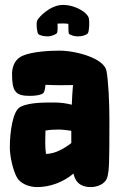

<svg xmlns="http://www.w3.org/2000/svg" viewBox="-20 -751 490 781"><path d="M173 -603C191 -603 209 -612 212 -617C214 -621 215 -633 214 -655C231 -656 245 -656 258 -654C258 -635 258 -614 262 -612C269 -608 281 -603 296 -603C311 -603 327 -606 337 -615C343 -623 345 -662 341 -678C336 -699 288 -731 236 -731C184 -731 137 -681 131 -667C126 -653 131 -617 136 -612C141 -608 156 -603 173 -603ZM413 -463C403 -514 290 -545 221 -545C181 -545 112 -541 74 -525C43 -513 29 -483 29 -450C29 -379 43 -361 101 -361C122 -361 146 -364 156 -372C159 -375 163 -385 164 -398C164 -401 165 -404 165 -406C207 -404 245 -404 277 -405C275 -382 273 -355 272 -325C249 -331 225 -334 203 -334C163 -334 102 -335 64 -317L61 -315C32 -298 20 -215 20 -151C20 -116 32 -60 49 -29C62 -6 95 10 131 10C184 10 237 -10 279 -45C289 2 322 10 350 10C372 10 409 0 417 -32C424 -60 425 -85 425 -264C425 -334 421 -422 413 -463ZM216 -224C234 -224 251 -222 270 -219C270 -211 270 -204 270 -196V-169C239 -145 202 -125 167 -125C165 -139 164 -155 164 -171C164 -191 165 -207 165 -220C183 -223 200 -224 216 -224Z"/></svg>

Font: Manosque
Style: Regular
Weight: 400
Designer: Ariel Martín Pérez
Foundry: Ariel Martín Pérez
Version: Version 1.005;hotconv 1.0.109;makeotfexe 2.5.65596